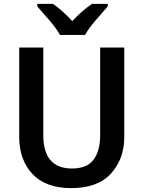

<svg xmlns="http://www.w3.org/2000/svg" viewBox="-20 -959 739 989"><path d="M620 -714H496V-264Q496 -182 462 -136.5Q428 -91 351 -91Q203 -91 203 -263V-714H79V-254Q79 -135 147.5 -62.5Q216 10 347 10Q484 10 552 -65.5Q620 -141 620 -252ZM535 -939H454Q402 -904 352 -850Q305 -903 253 -939H172V-926Q198 -897 234 -855Q270 -813 289 -779H418Q437 -813 473.5 -855.5Q510 -898 535 -926Z"/></svg>

Font: Noto Sans Display Medium
Style: Regular
Weight: 500
Designer: Monotype Design Team
Foundry: Monotype Imaging Inc.
Version: Version 1.900